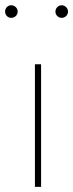

<svg xmlns="http://www.w3.org/2000/svg" viewBox="-53 -725 284 745"><path d="M106.4 -475.6V0H82.5V-475.6ZM8.3 -662.8Q1 -655.8 -9.3 -655.8Q-19.5 -655.8 -26.4 -662.8Q-33.2 -669.9 -33.2 -680.2Q-33.2 -690.4 -26.4 -697.5Q-19.5 -704.6 -9.3 -704.6Q1 -704.6 8.3 -697.3Q15.6 -689.9 15.6 -679.9Q15.6 -669.9 8.3 -662.8ZM210.9 -679.9Q210.9 -669.9 203.6 -662.8Q196.3 -655.8 186.3 -655.8Q176.3 -655.8 169.2 -662.8Q162.1 -669.9 162.1 -679.9Q162.1 -689.9 169.2 -697.3Q176.3 -704.6 186.3 -704.6Q196.3 -704.6 203.6 -697.3Q210.9 -689.9 210.9 -679.9Z"/></svg>

Font: Yantramanav Thin
Style: Regular
Weight: 250
Version: Version 1.001;PS 1.0;hotconv 1.0.72;makeotf.lib2.5.5900; ttf